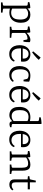

<svg xmlns="http://www.w3.org/2000/svg" viewBox="1513 -2206 873 3939"><g transform="rotate(90 1949.5 -236.5)"><path d="M29 180V148L76 141Q96 139 96 119V-343Q96 -364 77 -367L24 -373V-403Q53 -412 81.5 -416.5Q110 -421 139 -422L150 -411L156 -348V119Q156 139 177 141L239 148V180ZM239 8Q215 8 186.5 3.5Q158 -1 139 -13L149 -56Q160 -46 185 -37.5Q210 -29 241 -29Q304 -29 342 -69.5Q380 -110 381 -208Q383 -292 353.5 -334.5Q324 -377 261 -377Q223 -377 196.5 -362.5Q170 -348 153 -331L143 -349Q163 -379 196 -401Q229 -423 283 -423Q330 -423 367 -403Q404 -383 425.5 -340Q447 -297 447 -227Q447 -118 392 -55Q337 8 239 8Z M642 -327Q653 -346 677 -368.5Q701 -391 733 -407Q765 -423 797 -423Q808 -423 821 -420.5Q834 -418 844 -413Q846 -383 843.5 -346.5Q841 -310 835 -281H804L794 -342Q792 -354 787 -359Q782 -364 771 -364Q737 -364 703.5 -348.5Q670 -333 643 -298ZM656 -328V-62Q656 -41 678 -39L755 -31V0H529V-32L575 -39Q596 -42 596 -62V-341Q596 -364 575 -367L523 -373V-403Q550 -411 581 -416Q612 -421 639 -422L648 -412Z M907 -200Q907 -304 960 -363.5Q1013 -423 1098 -423Q1159 -423 1202 -388Q1245 -353 1245 -279Q1245 -270 1244.5 -256Q1244 -242 1242 -231H953V-266H1180Q1181 -271 1181.5 -275Q1182 -279 1182 -284Q1182 -330 1156.5 -358Q1131 -386 1086 -386Q1034 -386 1003 -345Q972 -304 972 -216Q972 -147 990.5 -107.5Q1009 -68 1038.5 -51.5Q1068 -35 1102 -35Q1140 -35 1171 -53Q1202 -71 1219 -101L1244 -88Q1231 -45 1190 -17.5Q1149 10 1087 10Q1027 10 987 -17.5Q947 -45 927 -92.5Q907 -140 907 -200ZM1033 -480 1161 -634 1208 -595Q1194 -577 1168 -552Q1142 -527 1112 -502.5Q1082 -478 1054 -459Z M1335 -200Q1335 -262 1356 -312.5Q1377 -363 1421 -393Q1465 -423 1532 -423Q1565 -423 1599.5 -416Q1634 -409 1655 -398Q1657 -373 1654.5 -341Q1652 -309 1648 -283H1616L1602 -339Q1600 -349 1597.5 -356Q1595 -363 1587 -369Q1577 -377 1560 -382Q1543 -387 1522 -387Q1464 -387 1433 -344Q1402 -301 1402 -217Q1402 -125 1437 -80Q1472 -35 1531 -35Q1566 -35 1593.5 -49Q1621 -63 1639 -83L1659 -65Q1640 -29 1602.5 -9.5Q1565 10 1515 10Q1457 10 1416.5 -17Q1376 -44 1355.5 -91.5Q1335 -139 1335 -200Z M1744 -200Q1744 -304 1797 -363.5Q1850 -423 1935 -423Q1996 -423 2039 -388Q2082 -353 2082 -279Q2082 -270 2081.5 -256Q2081 -242 2079 -231H1790V-266H2017Q2018 -271 2018.5 -275Q2019 -279 2019 -284Q2019 -330 1993.5 -358Q1968 -386 1923 -386Q1871 -386 1840 -345Q1809 -304 1809 -216Q1809 -147 1827.5 -107.5Q1846 -68 1875.5 -51.5Q1905 -35 1939 -35Q1977 -35 2008 -53Q2039 -71 2056 -101L2081 -88Q2068 -45 2027 -17.5Q1986 10 1924 10Q1864 10 1824 -17.5Q1784 -45 1764 -92.5Q1744 -140 1744 -200ZM1870 -480 1998 -634 2045 -595Q2031 -577 2005 -552Q1979 -527 1949 -502.5Q1919 -478 1891 -459Z M2336 8Q2293 8 2255.5 -12.5Q2218 -33 2195.5 -77.5Q2173 -122 2173 -194Q2173 -273 2200 -323.5Q2227 -374 2275 -398.5Q2323 -423 2384 -423Q2419 -423 2448 -417Q2477 -411 2493 -404L2475 -355Q2465 -366 2437 -375.5Q2409 -385 2375 -385Q2338 -385 2307 -369Q2276 -353 2257.5 -313.5Q2239 -274 2239 -205Q2239 -139 2256 -103Q2273 -67 2300.5 -53Q2328 -39 2359 -39Q2394 -39 2421.5 -52Q2449 -65 2471 -86L2481 -69Q2461 -40 2425 -16Q2389 8 2336 8ZM2524 -643V-64Q2524 -51 2530 -46Q2536 -41 2546 -40L2590 -36V-7Q2578 -3 2559.5 1.5Q2541 6 2526 6Q2493 6 2479.5 -15.5Q2466 -37 2464 -63V-576Q2464 -595 2444 -598L2386 -606V-633Q2415 -643 2451 -647.5Q2487 -652 2515 -653Z M2662 -200Q2662 -304 2715 -363.5Q2768 -423 2853 -423Q2914 -423 2957 -388Q3000 -353 3000 -279Q3000 -270 2999.5 -256Q2999 -242 2997 -231H2708V-266H2935Q2936 -271 2936.5 -275Q2937 -279 2937 -284Q2937 -330 2911.5 -358Q2886 -386 2841 -386Q2789 -386 2758 -345Q2727 -304 2727 -216Q2727 -147 2745.5 -107.5Q2764 -68 2793.5 -51.5Q2823 -35 2857 -35Q2895 -35 2926 -53Q2957 -71 2974 -101L2999 -88Q2986 -45 2945 -17.5Q2904 10 2842 10Q2782 10 2742 -17.5Q2702 -45 2682 -92.5Q2662 -140 2662 -200Z M3355 0V-32L3400 -39Q3409 -41 3415 -46Q3421 -51 3421 -62V-249Q3421 -312 3404.5 -344.5Q3388 -377 3335 -377Q3294 -377 3256.5 -362Q3219 -347 3190 -315L3193 -345Q3227 -390 3270.5 -406.5Q3314 -423 3357 -423Q3429 -423 3455 -381Q3481 -339 3481 -263V-62Q3481 -42 3502 -39L3548 -32V0ZM3084 0V-32L3130 -39Q3151 -42 3151 -62V-344Q3151 -364 3131 -367L3078 -373V-403Q3105 -412 3136 -416.5Q3167 -421 3193 -422L3205 -411L3211 -340V-62Q3211 -42 3231 -39L3277 -32V0Z M3660 -366 3595 -373V-403L3641 -409Q3651 -411 3656.5 -415.5Q3662 -420 3663 -429L3685 -534H3721V-413H3864V-369H3721V-121Q3721 -72 3738 -56Q3755 -40 3784 -40Q3810 -40 3830.5 -49.5Q3851 -59 3865 -75L3886 -57Q3870 -26 3838 -9Q3806 8 3768 8Q3741 8 3716 -0.5Q3691 -9 3675.5 -32Q3660 -55 3660 -97Z"/></g></svg>

Font: Rasa Light
Style: Regular
Weight: 300
Designer: Anna Giedrys (Yrsa+Rasa design), David Brezina (Yrsa art-direction, Rasa art-direction, design)
Foundry: Rosetta Type Foundry
Version: Version 2.004